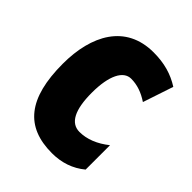

<svg xmlns="http://www.w3.org/2000/svg" viewBox="-167 -660 768 768"><g transform="rotate(45 216.5 -276.5)"><path d="M254 10C309 10 356 -6 396 -39V-177C356 -145 314 -128 272 -128C222 -128 196 -177 196 -274C196 -371 224 -425 268 -425C302 -425 334 -414 367 -392L410 -521C366 -549 318 -563 257 -563C99 -563 32 -435 32 -274C32 -78 105 10 254 10Z"/></g></svg>

Font: Noto Sans Hebrew ExtraCondensed Black
Style: Regular
Weight: 900
Width: 2
Designer: Monotype Design Team
Foundry: Monotype Imaging Inc.
Version: Version 2.004